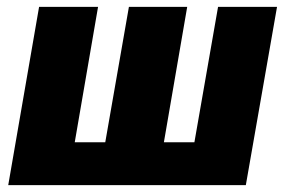

<svg xmlns="http://www.w3.org/2000/svg" viewBox="-20 -540 831 560"><path d="M547 -125H458L526 -520H356L287 -125H198L266 -520H94L4 0H697L788 -520H616Z"/></svg>

Font: Fixel Text 20240404 ExtraBold
Style: Italic
Weight: 800
Width: 4
Italic angle: -10°
Designer: AlfaBravo + MacPaw
Foundry: Kyrylo Tkachov, Marchela Mozhyna, Serhii Makarenko, Maria Weinstein, Zakhar Kryvoshyya
Version: Version 1.211;Glyphs 3.2 (3225)